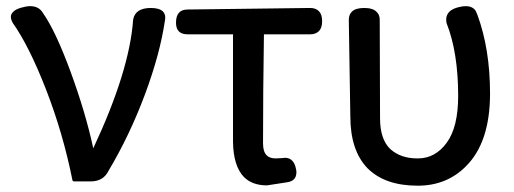

<svg xmlns="http://www.w3.org/2000/svg" viewBox="-20 -544 1638 612"><path d="M19.5 -473.6Q14.6 -482.4 14.6 -490.7Q14.6 -499 22.5 -506.8Q30.3 -514.6 47.4 -519.5Q64.5 -524.4 76.2 -524.4Q104.5 -524.4 117.2 -502Q157.2 -445.3 205.1 -314.9Q252.9 -184.6 277.3 -71.3Q392.6 -317.4 404.3 -480.5Q404.3 -481.4 404.3 -481.4Q411.1 -518.6 460.9 -518.6Q487.3 -518.6 499 -507.8Q506.8 -500 506.8 -487.3Q506.8 -483.4 505.9 -479.5Q490.2 -372.1 441.9 -242.7Q393.6 -113.3 326.2 0Q309.6 34.2 269.5 34.2H215.8Q211.9 34.2 210.9 30.3Q180.7 -120.1 126.5 -259.3Q72.3 -398.4 19.5 -472.7Q19.5 -472.7 19.5 -473.6Z M541 -471.7Q541 -513.7 578.1 -513.7L968.8 -518.6Q986.3 -518.6 996.6 -508.3Q1006.8 -498 1006.8 -476.6Q1006.8 -455.1 996.6 -444.8Q986.3 -434.6 968.8 -434.6H821.3Q818.4 -252.9 818.4 -86.9Q818.4 -60.5 830.1 -48.8Q839.8 -39.1 858.4 -39.1L877.9 -40Q883.8 -41 888.7 -41Q902.3 -41 911.1 -32.2Q919.9 -23.4 922.9 -7.8Q924.8 -1 924.8 4.9Q924.8 19.5 917 27.3Q909.2 35.2 894.5 37.1Q831.1 46.9 831.1 46.9Q784.2 46.9 757.8 20.5Q723.6 -14.6 722.7 -92.8V-434.6H578.1Q559.6 -434.6 550.3 -443.8Q541 -453.1 541 -471.7Z M1101.6 -506.8Q1113.3 -518.6 1141.1 -518.6Q1168.9 -518.6 1180.7 -505.9Q1190.4 -497.1 1190.4 -480.5L1191.4 -167Q1191.4 -100.6 1223.6 -69.3Q1256.8 -39.1 1309.6 -39.1Q1310.5 -39.1 1312.5 -39.1Q1367.2 -39.1 1403.8 -88.9Q1440.4 -138.7 1440.4 -238.3Q1440.4 -377 1403.3 -470.7Q1402.3 -474.6 1402.3 -482.4Q1402.3 -496.1 1412.1 -506.3Q1421.9 -516.6 1443.4 -521.5Q1455.1 -524.4 1464.8 -524.4Q1482.4 -524.4 1492.2 -514.6Q1497.1 -509.8 1502 -496.1Q1542 -386.7 1542 -246.1Q1542 -90.8 1465.8 -14.6Q1404.3 47.9 1311.5 47.9Q1207 47.9 1151.4 -7.8Q1096.7 -64.5 1096.7 -172.9L1091.8 -480.5Q1091.8 -497.1 1101.6 -506.8Z"/></svg>

Font: TaiwanPearl
Style: Regular
Weight: 400
Version: Version 2.102